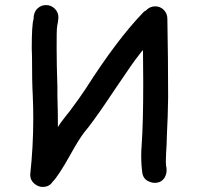

<svg xmlns="http://www.w3.org/2000/svg" viewBox="-20 -728 777 756"><path d="M148 8Q130 8 114.5 -5.5Q99 -19 99 -39V-41Q111 -151 111 -261Q111 -307 109 -352Q106 -403 106 -508Q106 -523 105 -537Q105 -630 112 -652Q112 -679 126.5 -693.5Q141 -708 161 -708Q181 -708 195.5 -694Q210 -680 210 -659Q209 -642 205 -625Q205 -619 204 -615.5Q203 -612 203 -537Q203 -477 206 -385V-352Q208 -290 208 -228Q208 -229 209 -229Q216 -242 243 -276Q255 -290 256 -292Q257 -294 258 -295Q294 -343 317 -378Q440 -571 543 -678Q548 -684 555 -687Q570 -703 591 -703Q611 -703 625 -689Q639 -675 639 -654Q642 -497 642 -344Q641 -268 637 -193Q637 -175 636 -158Q635 -141 634 -124.5Q633 -108 633 -91L634 -74Q636 -70 636 -57Q636 -44 629 -30Q616 -8 589 -8Q576 -8 561 -16Q546 -24 541 -43Q536 -78 536 -113Q536 -136 538 -160Q544 -246 544 -401L543 -531Q536 -524 523 -506Q512 -494 435 -380Q366 -276 328 -227L311 -206Q289 -177 256 -117Q210 -35 187 -12Q174 8 148 8Z"/></svg>

Font: Bad Comic
Style: Regular
Weight: 400
Designer: GGBotNet
Foundry: f0n7
Version: 0.9